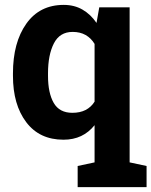

<svg xmlns="http://www.w3.org/2000/svg" viewBox="-20 -558 616 781"><path d="M32.7 -259.8Q32.7 -384.8 86.9 -461.4Q141.1 -538.1 239.3 -538.1Q282.2 -538.1 315.4 -519Q348.6 -500 372.6 -464.8L383.8 -528.3H507.3V102.5L576.2 117.2V203.1H295.9V117.2L364.7 102.5V-48.8Q341.3 -19.5 309.8 -4.6Q278.3 10.3 238.3 10.3Q140.6 10.3 86.7 -61Q32.7 -132.3 32.7 -249.5ZM175.3 -249.5Q175.3 -179.7 198.5 -139.4Q221.7 -99.1 274.4 -99.1Q305.7 -99.1 328.1 -110.6Q350.6 -122.1 364.7 -144.5V-379.4Q350.6 -402.8 328.4 -415.5Q306.2 -428.2 275.4 -428.2Q223.1 -428.2 199.2 -381.6Q175.3 -335 175.3 -259.8Z"/></svg>

Font: TypoPRO Roboto Slab
Style: Bold
Weight: 700
Designer: Google
Version: Version 1.100263; 2013; ttfautohint (v0.94.20-1c74) -l 8 -r 